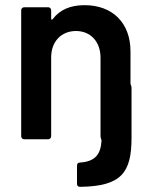

<svg xmlns="http://www.w3.org/2000/svg" viewBox="-20 -539 585 743"><path d="M485 -340C485 -451 415 -519 307 -519C252 -519 211 -501 184 -465C183 -464 182 -463 181 -463C180 -463 178 -463 178 -467V-499C178 -506 173 -511 166 -511H74C67 -511 62 -506 62 -499V-12C62 -5 67 0 74 0H166C173 0 178 -5 178 -12V-317C178 -378 217 -419 274 -419C331 -419 369 -377 369 -316V-12C369 -8 370 -5 371 -2C372 1 373 3 373 4C370 60 347 86 290 90C282 90 278 94 278 102V172C278 180 282 184 290 184C450 182 489 129 489 -6V-199C489 -203 488 -206 487 -209C486 -212 485 -213 485 -214Z"/></svg>

Font: Barlow SemiBold Numbers
Style: Regular
Weight: 600
Designer: Jeremy Tribby
Foundry: Tribby Type
Version: Version 1.408